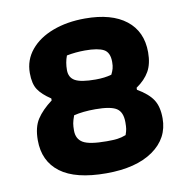

<svg xmlns="http://www.w3.org/2000/svg" viewBox="-72 -677 743 756"><g transform="rotate(-10 299.5 -298.5)"><path d="M50 -166Q50 -218 70.5 -249.5Q91 -281 131 -311V-319Q96 -342 80.5 -365.5Q65 -389 65 -432Q65 -484 97.5 -523.5Q130 -563 187 -584.5Q244 -606 316 -606Q422 -606 480 -560.5Q538 -515 538 -432Q538 -386 521 -356Q504 -326 469 -302V-294Q512 -269 530.5 -241Q549 -213 549 -166Q549 -86 481 -38.5Q413 9 294 9Q171 9 110.5 -36.5Q50 -82 50 -166ZM380 -370Q386 -382 389 -392.5Q392 -403 392 -419Q392 -457 369 -469.5Q346 -482 294 -482Q257 -482 221 -475Q211 -449 211 -418Q211 -388 234.5 -375Q258 -362 316 -362Q353 -362 380 -370ZM394 -126Q399 -140 400.5 -149.5Q402 -159 402 -176Q402 -217 378.5 -232Q355 -247 294 -247Q244 -247 208 -238Q201 -219 199 -207.5Q197 -196 197 -179Q197 -145 222.5 -130Q248 -115 317 -115Q343 -115 359.5 -117Q376 -119 394 -126Z"/></g></svg>

Font: Athiti
Style: Bold
Weight: 700
Designer: CadsonDemak Team
Foundry: CadsonDemak
Version: Version 1.033